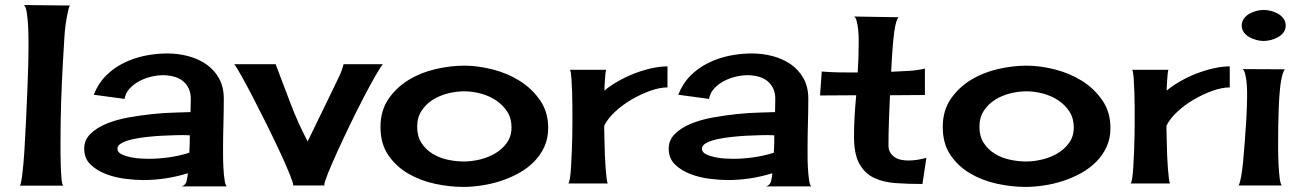

<svg xmlns="http://www.w3.org/2000/svg" viewBox="-20 -733 5196 767"><path d="M93.8 -535.2Q93.8 -543.9 93.8 -570.8Q93.8 -597.7 92.3 -627.9Q90.8 -658.2 86.9 -683.1Q83 -708 75.2 -712.9L261.7 -710.9Q256.8 -710 254.4 -699.2Q252 -688.5 251 -684.6Q240.2 -635.7 237.3 -585.4Q234.4 -535.2 231.4 -485.4Q226.6 -402.3 224.1 -321.3Q221.7 -240.2 221.7 -157.2Q221.7 -149.4 221.7 -124.5Q221.7 -99.6 222.7 -72.3Q223.6 -44.9 225.6 -21Q227.5 2.9 232.4 8.8H59.6Q64.5 1 69.3 -38.6Q74.2 -78.1 77.6 -133.3Q81.1 -188.5 84 -252.4Q86.9 -316.4 89.4 -374Q91.8 -431.6 92.8 -475.6Q93.8 -519.5 93.8 -535.2Z M705.1 11.7Q721.7 6.8 725.6 -10.3Q729.5 -27.3 730.5 -41Q686.5 -27.3 641.6 -20.5Q596.7 -13.7 551.8 -13.7Q522.5 -13.7 481.9 -18.6Q441.4 -23.4 404.8 -37.1Q368.2 -50.8 342.3 -75.2Q316.4 -99.6 316.4 -139.6Q316.4 -173.8 341.3 -198.2Q366.2 -222.7 405.3 -238.8Q444.3 -254.9 493.2 -263.7Q542 -272.5 588.9 -277.3Q635.7 -282.2 676.8 -283.2Q717.8 -284.2 741.2 -285.2Q741.2 -298.8 741.7 -311.5Q742.2 -324.2 742.2 -337.9Q742.2 -362.3 733.4 -380.4Q724.6 -398.4 709.5 -410.2Q694.3 -421.9 673.8 -427.2Q653.3 -432.6 630.9 -432.6Q609.4 -432.6 584.5 -426.8Q559.6 -420.9 537.1 -409.2Q514.6 -397.5 498 -379.4Q481.4 -361.3 477.5 -337.9L354.5 -354.5Q372.1 -399.4 403.3 -430.7Q434.6 -461.9 474.1 -481.4Q513.7 -501 558.6 -510.3Q603.5 -519.5 648.4 -519.5Q691.4 -519.5 731.9 -508.8Q772.5 -498 804.2 -476.1Q835.9 -454.1 855 -419.9Q874 -385.7 874 -338.9Q874 -289.1 872.6 -239.7Q871.1 -190.4 871.1 -140.6Q871.1 -131.8 871.1 -108.9Q871.1 -85.9 872.6 -61Q874 -36.1 877 -15.1Q879.9 5.9 885.7 11.7ZM449.2 -139.6Q449.2 -125 464.8 -117.2Q480.5 -109.4 501.5 -105Q522.5 -100.6 543 -99.6Q563.5 -98.6 572.3 -98.6Q613.3 -98.6 655.3 -104.5Q697.3 -110.4 736.3 -123Q737.3 -140.6 737.8 -158.2Q738.3 -175.8 738.3 -192.4L712.9 -193.4Q704.1 -193.4 681.2 -192.9Q658.2 -192.4 628.9 -190.9Q599.6 -189.5 567.9 -186Q536.1 -182.6 509.8 -176.8Q483.4 -170.9 466.3 -161.6Q449.2 -152.3 449.2 -139.6Z M1275.4 5.9 1276.4 7.8H1151.4V5.9Q1150.4 -4.9 1135.3 -42Q1120.1 -79.1 1096.7 -129.4Q1073.2 -179.7 1044.9 -236.8Q1016.6 -293.9 990.7 -343.8Q964.8 -393.6 944.3 -430.2Q923.8 -466.8 916 -476.6H1081.1Q1111.3 -397.5 1140.6 -319.8Q1169.9 -242.2 1209 -168L1308.6 -373Q1320.3 -398.4 1333 -423.8Q1345.7 -449.2 1352.5 -476.6H1509.8Q1502 -468.8 1481.4 -433.1Q1460.9 -397.5 1434.6 -347.2Q1408.2 -296.9 1380.4 -239.3Q1352.5 -181.6 1329.1 -130.4Q1305.7 -79.1 1290.5 -41.5Q1275.4 -3.9 1275.4 5.9Z M1835 -470.7Q1888.7 -470.7 1948.2 -455.6Q2007.8 -440.4 2056.6 -409.7Q2105.5 -378.9 2137.7 -332Q2169.9 -285.2 2169.9 -221.7Q2169.9 -179.7 2154.3 -146Q2138.7 -112.3 2112.8 -86.4Q2086.9 -60.5 2052.7 -41.5Q2018.6 -22.5 1981 -10.3Q1943.4 2 1904.3 7.8Q1865.2 13.7 1831.1 13.7Q1775.4 13.7 1716.8 1Q1658.2 -11.7 1609.9 -40Q1561.5 -68.4 1530.8 -113.8Q1500 -159.2 1500 -225.6Q1500 -291 1531.7 -337.4Q1563.5 -383.8 1612.3 -413.6Q1661.1 -443.4 1720.2 -457Q1779.3 -470.7 1835 -470.7ZM1646.5 -226.6Q1646.5 -188.5 1663.6 -162.1Q1680.7 -135.7 1707.5 -119.1Q1734.4 -102.5 1767.6 -95.2Q1800.8 -87.9 1833 -87.9Q1863.3 -87.9 1896.5 -95.7Q1929.7 -103.5 1958 -120.1Q1986.3 -136.7 2004.9 -162.6Q2023.4 -188.5 2023.4 -224.6Q2023.4 -260.7 2005.9 -287.6Q1988.3 -314.5 1960.9 -332.5Q1933.6 -350.6 1899.9 -359.4Q1866.2 -368.2 1835 -368.2Q1802.7 -368.2 1769.5 -359.9Q1736.3 -351.6 1709 -334.5Q1681.6 -317.4 1664.1 -290.5Q1646.5 -263.7 1646.5 -226.6Z M2394.5 -371.1Q2418 -390.6 2448.7 -408.2Q2479.5 -425.8 2513.2 -439Q2546.9 -452.1 2581.5 -460Q2616.2 -467.8 2646.5 -467.8V-383.8Q2615.2 -383.8 2577.1 -370.1Q2539.1 -356.4 2502.4 -335Q2465.8 -313.5 2436.5 -286.1Q2407.2 -258.8 2393.6 -230.5Q2393.6 -223.6 2394 -205.1Q2394.5 -186.5 2395 -162.1Q2395.5 -137.7 2396.5 -110.8Q2397.5 -84 2399.4 -60.5Q2401.4 -37.1 2403.3 -20.5Q2405.3 -3.9 2408.2 0H2250Q2253.9 -2 2256.8 -21Q2259.8 -40 2261.2 -67.4Q2262.7 -94.7 2264.2 -126.5Q2265.6 -158.2 2266.1 -187.5Q2266.6 -216.8 2266.6 -238.3Q2266.6 -259.8 2266.6 -266.6Q2266.6 -275.4 2266.6 -303.7Q2266.6 -332 2265.6 -363.3Q2264.6 -394.5 2262.7 -421.4Q2260.7 -448.2 2256.8 -454.1H2401.4Q2399.4 -448.2 2398.4 -437Q2397.5 -425.8 2396.5 -413.1Q2395.5 -400.4 2395 -388.7Q2394.5 -377 2394.5 -371.1Z M3040 11.7Q3056.6 6.8 3060.5 -10.3Q3064.5 -27.3 3065.4 -41Q3021.5 -27.3 2976.6 -20.5Q2931.6 -13.7 2886.7 -13.7Q2857.4 -13.7 2816.9 -18.6Q2776.4 -23.4 2739.7 -37.1Q2703.1 -50.8 2677.2 -75.2Q2651.4 -99.6 2651.4 -139.6Q2651.4 -173.8 2676.3 -198.2Q2701.2 -222.7 2740.2 -238.8Q2779.3 -254.9 2828.1 -263.7Q2877 -272.5 2923.8 -277.3Q2970.7 -282.2 3011.7 -283.2Q3052.7 -284.2 3076.2 -285.2Q3076.2 -298.8 3076.7 -311.5Q3077.1 -324.2 3077.1 -337.9Q3077.1 -362.3 3068.4 -380.4Q3059.6 -398.4 3044.4 -410.2Q3029.3 -421.9 3008.8 -427.2Q2988.3 -432.6 2965.8 -432.6Q2944.3 -432.6 2919.4 -426.8Q2894.5 -420.9 2872.1 -409.2Q2849.6 -397.5 2833 -379.4Q2816.4 -361.3 2812.5 -337.9L2689.5 -354.5Q2707 -399.4 2738.3 -430.7Q2769.5 -461.9 2809.1 -481.4Q2848.6 -501 2893.6 -510.3Q2938.5 -519.5 2983.4 -519.5Q3026.4 -519.5 3066.9 -508.8Q3107.4 -498 3139.2 -476.1Q3170.9 -454.1 3189.9 -419.9Q3209 -385.7 3209 -338.9Q3209 -289.1 3207.5 -239.7Q3206.1 -190.4 3206.1 -140.6Q3206.1 -131.8 3206.1 -108.9Q3206.1 -85.9 3207.5 -61Q3209 -36.1 3211.9 -15.1Q3214.8 5.9 3220.7 11.7ZM2784.2 -139.6Q2784.2 -125 2799.8 -117.2Q2815.4 -109.4 2836.4 -105Q2857.4 -100.6 2877.9 -99.6Q2898.4 -98.6 2907.2 -98.6Q2948.2 -98.6 2990.2 -104.5Q3032.2 -110.4 3071.3 -123Q3072.3 -140.6 3072.8 -158.2Q3073.2 -175.8 3073.2 -192.4L3047.9 -193.4Q3039.1 -193.4 3016.1 -192.9Q2993.2 -192.4 2963.9 -190.9Q2934.6 -189.5 2902.8 -186Q2871.1 -182.6 2844.7 -176.8Q2818.4 -170.9 2801.3 -161.6Q2784.2 -152.3 2784.2 -139.6Z M3529.3 -152.3Q3529.3 -135.7 3536.1 -124Q3543 -112.3 3554.2 -105Q3565.4 -97.7 3579.6 -94.7Q3593.8 -91.8 3608.4 -91.8Q3627 -91.8 3645 -94.7Q3663.1 -97.7 3680.7 -102.5L3665 2Q3608.4 2 3558.6 -1.5Q3508.8 -4.9 3471.7 -22.5Q3434.6 -40 3413.1 -78.6Q3391.6 -117.2 3391.6 -187.5Q3391.6 -228.5 3394 -270Q3396.5 -311.5 3400.4 -352.5L3255.9 -351.6L3262.7 -447.3Q3297.9 -444.3 3334 -443.8Q3370.1 -443.4 3406.2 -443.4Q3408.2 -471.7 3409.2 -498.5Q3410.2 -525.4 3410.2 -553.7Q3410.2 -559.6 3410.2 -577.1Q3410.2 -594.7 3408.2 -613.8Q3406.2 -632.8 3402.3 -648.4Q3398.4 -664.1 3391.6 -667L3571.3 -664.1Q3567.4 -664.1 3565.4 -658.2Q3563.5 -652.3 3561.5 -649.4Q3555.7 -630.9 3552.2 -604.5Q3548.8 -578.1 3546.4 -549.3Q3543.9 -520.5 3542.5 -493.7Q3541 -466.8 3540 -446.3Q3573.2 -448.2 3607.4 -449.7Q3641.6 -451.2 3674.8 -459V-353.5L3535.2 -352.5Q3533.2 -302.7 3531.2 -252.4Q3529.3 -202.1 3529.3 -152.3Z M4081.1 -470.7Q4134.8 -470.7 4194.3 -455.6Q4253.9 -440.4 4302.7 -409.7Q4351.6 -378.9 4383.8 -332Q4416 -285.2 4416 -221.7Q4416 -179.7 4400.4 -146Q4384.8 -112.3 4358.9 -86.4Q4333 -60.5 4298.8 -41.5Q4264.6 -22.5 4227.1 -10.3Q4189.5 2 4150.4 7.8Q4111.3 13.7 4077.1 13.7Q4021.5 13.7 3962.9 1Q3904.3 -11.7 3856 -40Q3807.6 -68.4 3776.9 -113.8Q3746.1 -159.2 3746.1 -225.6Q3746.1 -291 3777.8 -337.4Q3809.6 -383.8 3858.4 -413.6Q3907.2 -443.4 3966.3 -457Q4025.4 -470.7 4081.1 -470.7ZM3892.6 -226.6Q3892.6 -188.5 3909.7 -162.1Q3926.8 -135.7 3953.6 -119.1Q3980.5 -102.5 4013.7 -95.2Q4046.9 -87.9 4079.1 -87.9Q4109.4 -87.9 4142.6 -95.7Q4175.8 -103.5 4204.1 -120.1Q4232.4 -136.7 4251 -162.6Q4269.5 -188.5 4269.5 -224.6Q4269.5 -260.7 4252 -287.6Q4234.4 -314.5 4207 -332.5Q4179.7 -350.6 4146 -359.4Q4112.3 -368.2 4081.1 -368.2Q4048.8 -368.2 4015.6 -359.9Q3982.4 -351.6 3955.1 -334.5Q3927.7 -317.4 3910.2 -290.5Q3892.6 -263.7 3892.6 -226.6Z M4640.6 -371.1Q4664.1 -390.6 4694.8 -408.2Q4725.6 -425.8 4759.3 -439Q4793 -452.1 4827.6 -460Q4862.3 -467.8 4892.6 -467.8V-383.8Q4861.3 -383.8 4823.2 -370.1Q4785.2 -356.4 4748.5 -335Q4711.9 -313.5 4682.6 -286.1Q4653.3 -258.8 4639.6 -230.5Q4639.6 -223.6 4640.1 -205.1Q4640.6 -186.5 4641.1 -162.1Q4641.6 -137.7 4642.6 -110.8Q4643.6 -84 4645.5 -60.5Q4647.5 -37.1 4649.4 -20.5Q4651.4 -3.9 4654.3 0H4496.1Q4500 -2 4502.9 -21Q4505.9 -40 4507.3 -67.4Q4508.8 -94.7 4510.3 -126.5Q4511.7 -158.2 4512.2 -187.5Q4512.7 -216.8 4512.7 -238.3Q4512.7 -259.8 4512.7 -266.6Q4512.7 -275.4 4512.7 -303.7Q4512.7 -332 4511.7 -363.3Q4510.7 -394.5 4508.8 -421.4Q4506.8 -448.2 4502.9 -454.1H4647.5Q4645.5 -448.2 4644.5 -437Q4643.6 -425.8 4642.6 -413.1Q4641.6 -400.4 4641.1 -388.7Q4640.6 -377 4640.6 -371.1Z M4943.4 -457 5115.2 -456.1Q5110.4 -455.1 5107.9 -447.8Q5105.5 -440.4 5103.5 -436.5Q5096.7 -412.1 5093.3 -377.4Q5089.8 -342.8 5088.4 -305.2Q5086.9 -267.6 5086.4 -232.4Q5085.9 -197.3 5085.9 -170.9Q5085.9 -162.1 5085.9 -135.3Q5085.9 -108.4 5087.4 -78.1Q5088.9 -47.9 5091.8 -22.9Q5094.7 2 5100.6 7.8H4927.7Q4932.6 1 4937.5 -24.4Q4942.4 -49.8 4945.8 -85Q4949.2 -120.1 4952.1 -160.6Q4955.1 -201.2 4957.5 -237.8Q4960 -274.4 4960.9 -303.2Q4961.9 -332 4961.9 -342.8Q4961.9 -348.6 4961.9 -366.2Q4961.9 -383.8 4960 -402.8Q4958 -421.9 4954.1 -438Q4950.2 -454.1 4943.4 -457ZM5028.3 -693.4Q5041 -693.4 5056.6 -689.5Q5072.3 -685.5 5085.4 -678.2Q5098.6 -670.9 5107.4 -658.7Q5116.2 -646.5 5116.2 -630.9Q5116.2 -615.2 5107.4 -603.5Q5098.6 -591.8 5085.4 -584.5Q5072.3 -577.1 5056.6 -573.2Q5041 -569.3 5028.3 -569.3Q5014.6 -569.3 4999.5 -573.2Q4984.4 -577.1 4971.2 -584.5Q4958 -591.8 4949.2 -603.5Q4940.4 -615.2 4940.4 -630.9Q4940.4 -646.5 4949.2 -658.7Q4958 -670.9 4971.2 -678.2Q4984.4 -685.5 4999.5 -689.5Q5014.6 -693.4 5028.3 -693.4Z"/></svg>

Font: Cherry Cream Soda
Style: Regular
Weight: 400
Designer: Font Diner, Inc
Foundry: Font Diner, Inc
Version: Version 1.000